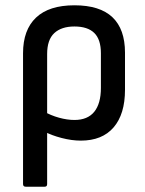

<svg xmlns="http://www.w3.org/2000/svg" viewBox="-20 -520 548 725"><path d="M77 185Q67 185 67 175V-319Q67 -407 116 -453.5Q165 -500 261 -500Q357 -500 404.5 -455Q452 -410 452 -321V-181Q452 -89 409 -39Q366 11 285 11Q251 11 212.5 1Q174 -9 146 -24L144 -100Q172 -84 203 -75.5Q234 -67 261 -67Q311 -67 336 -98Q361 -129 361 -188V-319Q361 -371 336 -395.5Q311 -420 261 -420Q212 -420 185 -395Q158 -370 158 -316V175Q158 185 149 185Z"/></svg>

Font: Sofia Sans Semi Condensed Medium
Style: Regular
Weight: 500
Designer: Botio Nikoltchev, Ani Petrova
Foundry: lettersoup
Version: Version 4.100